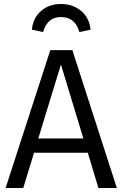

<svg xmlns="http://www.w3.org/2000/svg" viewBox="-20 -938 611 958"><path d="M284 -853Q216 -853 195 -778L139 -790Q145 -849 185 -883.5Q225 -918 284 -918Q344 -918 385 -883.5Q426 -849 432 -790L376 -778Q355 -853 284 -853ZM471 0 418 -176H150L96 0H8L231 -688H341L563 0ZM171 -247H396L284 -616Z"/></svg>

Font: FiraGO Book
Style: Regular
Weight: 350
Designer: bBox Type
Foundry: bBox Type GmbH
Version: Version 1.001;PS 001.001;hotconv 1.0.88;makeotf.lib2.5.64775